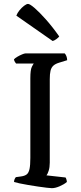

<svg xmlns="http://www.w3.org/2000/svg" viewBox="-20 -983 423 1003"><path d="M250.9 0Q244.1 0 224.4 -2.3Q204.7 -4.5 179.5 -8.3Q154.3 -12.1 128.4 -16.4Q102.6 -20.6 82.5 -25Q62.3 -29.4 53.3 -32.4Q53.3 -40 56.3 -46.9Q59.3 -53.8 62.9 -57.6L90.5 -61.4Q109.6 -64.1 119.7 -72.1Q129.9 -80.1 134.2 -100.2Q138.5 -120.3 138.5 -157.8V-574.3Q138.5 -618.4 146.3 -633.8Q154.1 -649.3 156.3 -651H63.9Q61.9 -655 58.3 -659.1Q54.8 -663.3 52.8 -672.8Q58.3 -679.4 70.4 -686.4Q82.4 -693.5 95 -698.7Q107.5 -704 113.3 -704H318.1Q322.9 -699.2 326.8 -689.8Q330.7 -680.3 330.9 -668.5L288.7 -655.5Q268.9 -649.5 258.3 -639.6Q247.8 -629.7 243.9 -613.2Q240 -596.7 240 -569.3V-133.1Q240 -108.8 234.3 -91.2Q228.7 -73.7 222.9 -66.9L322.4 -55.8Q324.4 -53.8 326.7 -46.4Q329.1 -39 329.4 -32.4Q314.4 -19.6 291.3 -9.8Q268.2 0 250.9 0ZM255 -768.8 65.4 -901.2Q70.2 -914.7 81.5 -928.8Q92.9 -942.9 105.7 -952.7Q118.5 -962.5 126.3 -962.5Q136 -962.5 160.4 -941.5Q184.9 -920.5 218.9 -882.4Q253 -844.3 289.5 -792.6Q284.7 -786.1 274.1 -778.4Q263.5 -770.8 255 -768.8Z"/></svg>

Font: Texturina Medium
Style: Regular
Weight: 500
Designer: Guillermo Torres Carreño
Foundry: Omnibus-Type
Version: Version 1.003